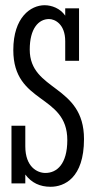

<svg xmlns="http://www.w3.org/2000/svg" viewBox="-20 -703 365 736"><path d="M77 0V-34C101 -2 133 13 174 13C226 13 302 -20 302 -170C302 -380 94 -352 94 -513C94 -594 128 -630 168 -630C190 -630 230 -611 230 -545V-470H283V-671H230V-643C211 -671 178 -683 151 -683C98 -683 31 -637 31 -511C31 -302 238 -344 238 -166C238 -74 198 -40 154 -40C123 -40 77 -63 77 -142V-221H24V0Z"/></svg>

Font: Stint Ultra Condensed
Style: Regular
Weight: 400
Width: 1
Designer: Astigmatic (AOETI)
Foundry: Astigmatic (AOETI)
Version: Version 1.000